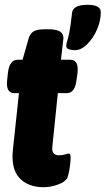

<svg xmlns="http://www.w3.org/2000/svg" viewBox="-20 -772 440 800"><path d="M162 8Q96 8 60.5 -31Q25 -70 34 -150L59 -384H40Q3 -384 10 -440L13 -468Q19 -523 54 -523H74L100 -614Q106 -633 120.5 -641.5Q135 -650 166 -650H183Q248 -650 244 -610L234 -523H273Q309 -523 303 -468L299 -440Q293 -384 259 -384H221L198 -160Q194 -125 226 -125Q241 -125 251.5 -128.5Q262 -132 266 -132Q271 -132 273 -127Q275 -122 274 -107Q273 -89 269.5 -67Q266 -45 261 -32Q252 -14 221.5 -3Q191 8 162 8ZM293 -563Q279 -563 267.5 -566.5Q256 -570 256 -581Q256 -590 259.5 -599.5Q263 -609 268.5 -635Q274 -661 280 -717Q281 -733 296.5 -742.5Q312 -752 345 -752Q400 -752 400 -721Q400 -685 384 -648.5Q368 -612 343 -587.5Q318 -563 293 -563Z"/></svg>

Font: Asap Condensed Condensed ExtraBold
Style: Italic
Weight: 800
Width: 3
Italic angle: -6°
Designer: Pablo Cosgaya
Foundry: Omnibus-Type
Version: Version 3.001; ttfautohint (v1.8.4.7-5d5b)